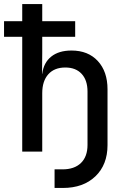

<svg xmlns="http://www.w3.org/2000/svg" viewBox="-20 -750 640 950"><path d="M250 180V88H289Q348 88 380.5 56.5Q413 25 413 -33V-297Q413 -353 384 -384.5Q355 -416 303 -416Q249 -416 219 -382.5Q189 -349 189 -289V0H90V-568H0V-645H90V-730H189V-645H352V-568H189V-490L188 -385H189Q196 -440 233.5 -470Q271 -500 334 -500Q416 -500 464 -448Q512 -396 512 -308V-32Q512 65 452 122.5Q392 180 291 180Z"/></svg>

Font: Pitagon Sans Mono Medium
Style: Regular
Weight: 500
Monospace: yes
Designer: Travis Tran
Foundry: Pitagon
Version: Version 1.001; ttfautohint (v1.8.4.7-5d5b);gftools[0.9.26]